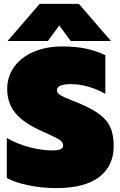

<svg xmlns="http://www.w3.org/2000/svg" viewBox="-20 -953 620 988"><path d="M184 -933H386L551 -742H344L285 -822L226 -742H19ZM15 -37V-243Q71 -211 133.5 -195Q196 -179 249 -179Q279 -179 292 -185Q305 -191 305 -204Q305 -222 285 -234.5Q265 -247 200 -276Q104 -318 60.5 -369.5Q17 -421 17 -495Q17 -559 52.5 -608.5Q88 -658 152.5 -686Q217 -714 300 -714Q368 -714 421 -703Q474 -692 522 -669V-470Q432 -520 344 -520Q273 -520 273 -489Q273 -474 289.5 -464Q306 -454 349 -437L386 -422Q457 -392 495 -362.5Q533 -333 549 -295.5Q565 -258 565 -201Q565 -100 491 -42.5Q417 15 268 15Q199 15 129 1Q59 -13 15 -37Z"/></svg>

Font: Prompt Black
Style: Regular
Weight: 900
Designer: Katatrad Team
Foundry: CadsonDemak
Version: Version 1.001